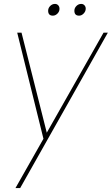

<svg xmlns="http://www.w3.org/2000/svg" viewBox="-20 -707 571 981"><path d="M202 2 68 -540H90L219 -29L509 -540H531L83 254H59ZM250 -627Q226 -627 226 -652Q226 -666 236.5 -676.5Q247 -687 261 -687Q271 -687 277.5 -680Q284 -673 284 -662Q284 -648 273.5 -637.5Q263 -627 250 -627ZM384 -627Q360 -627 360 -652Q360 -666 370.5 -676.5Q381 -687 395 -687Q405 -687 411.5 -680Q418 -673 418 -663Q418 -649 407.5 -638Q397 -627 384 -627Z"/></svg>

Font: Poppins Thin
Style: Italic
Weight: 250
Italic angle: -10°
Designer: Ninad Kale (Devanagari), Jonny Pinhorn (Latin)
Foundry: Indian Type Foundry
Version: Version 3.200;PS 1.000;hotconv 16.6.54;makeotf.lib2.5.65590